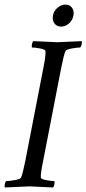

<svg xmlns="http://www.w3.org/2000/svg" viewBox="-27 -829 383 852"><path d="M227.5 -641.6Q239.7 -641.6 335 -646.5Q337.9 -642.6 335.4 -632.3Q333 -622.1 329.1 -618.2Q315.4 -618.2 291 -613.8Q266.6 -609.4 263.7 -602.5Q256.8 -588.9 245.1 -530.3L164.1 -113.3Q152.3 -55.7 154.3 -41Q154.8 -34.2 177.5 -29.8Q200.2 -25.4 213.9 -25.4Q216.3 -22 214.4 -11.2Q212.4 -0.5 208 2.9Q115.2 -2 103.5 -2Q90.3 -2 -4.9 2.9Q-7.8 -1 -5.9 -11.2Q-3.9 -21.5 0 -25.4Q13.7 -25.4 38.6 -29.8Q63.5 -34.2 66.4 -41Q73.2 -54.7 85 -113.3L166 -530.3Q176.8 -585 174.8 -602.5Q174.3 -609.4 151.6 -613.8Q128.9 -618.2 115.2 -618.2Q112.8 -621.6 114.7 -632.3Q116.7 -643.1 121.1 -646.5Q213.9 -641.6 227.5 -641.6ZM208 -759.8Q211.4 -780.3 228 -794.4Q244.6 -808.6 263.7 -808.6Q282.7 -808.6 292.7 -794.4Q302.7 -780.3 298.8 -759.8Q295.4 -739.3 279.3 -725.1Q263.2 -710.9 244.1 -710.9Q225.1 -710.9 214.6 -725.1Q204.1 -739.3 208 -759.8Z"/></svg>

Font: Crimson
Style: Italic
Weight: 400
Italic angle: -11°
Version: Version 0.8